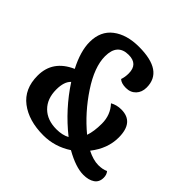

<svg xmlns="http://www.w3.org/2000/svg" viewBox="-177 -846 1034 1034"><g transform="rotate(45 340.5 -329.0)"><path d="M668 -85Q681 -70 681 -47Q681 -13 656.5 3.5Q632 20 592 20Q534 20 451 -27Q376 22 289 22Q178 22 109 -30.5Q40 -83 40 -184Q40 -300 156 -351Q110 -440 110 -510Q110 -593 167 -636.5Q224 -680 317 -680Q501 -680 501 -554Q501 -518 479.5 -495.5Q458 -473 423 -473Q388 -473 371 -489Q379 -511 379 -539Q379 -610 308 -610Q223 -610 223 -514Q223 -433 292 -328.5Q361 -224 454 -147Q468 -187 468 -246Q468 -312 425 -358Q453 -374 488 -374Q585 -374 585 -257Q585 -173 526 -98Q574 -74 612 -74Q645 -74 668 -85ZM164 -202Q164 -132 205 -91.5Q246 -51 316 -51Q361 -51 392 -68Q274 -162 192 -288Q164 -262 164 -202Z"/></g></svg>

Font: Sansita
Style: Regular
Weight: 400
Designer: Pablo Cosgaya
Foundry: Omnibus-Type
Version: Version 1.006;hotconv 1.0.109;makeotfexe 2.5.65596